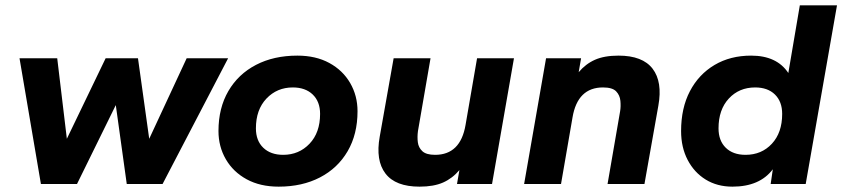

<svg xmlns="http://www.w3.org/2000/svg" viewBox="-20 -688 3150 718"><path d="M133 0 53 -470H194L230 -169L375 -470H496L538 -169L678 -470H833L588 0H454L413 -295L268 0Z M1022 10Q953 10 902.5 -17.5Q852 -45 824.5 -92.5Q797 -140 797 -198Q797 -284 834 -347.5Q871 -411 937.5 -445.5Q1004 -480 1092 -480Q1161 -480 1211.5 -452.5Q1262 -425 1289.5 -377.5Q1317 -330 1317 -272Q1317 -186 1280 -122.5Q1243 -59 1176.5 -24.5Q1110 10 1022 10ZM1039 -109Q1098 -109 1137.5 -150.5Q1177 -192 1177 -262Q1177 -308 1149.5 -334.5Q1122 -361 1075 -361Q1016 -361 976.5 -319.5Q937 -278 937 -208Q937 -162 964.5 -135.5Q992 -109 1039 -109Z M1549 10Q1459 10 1421.5 -39Q1384 -88 1400 -177L1452 -470H1590L1543 -198Q1540 -176 1542.5 -156Q1545 -136 1559.5 -122.5Q1574 -109 1607 -109Q1702 -109 1721 -221L1764 -470H1902L1820 0H1689L1698 -52Q1672 -21 1637 -5.5Q1602 10 1549 10Z M1940 0 2022 -470H2153L2144 -418Q2170 -449 2205 -464.5Q2240 -480 2293 -480Q2383 -480 2420.5 -431Q2458 -382 2442 -293L2390 0H2252L2299 -272Q2302 -290 2300 -311Q2298 -332 2284 -346.5Q2270 -361 2235 -361Q2140 -361 2121 -249L2078 0Z M2719 10Q2662 10 2619 -16.5Q2576 -43 2551.5 -90Q2527 -137 2527 -198Q2527 -284 2560 -347Q2593 -410 2652 -445Q2711 -480 2789 -480Q2885 -480 2928 -415L2971 -668H3110L2993 0H2862L2870 -55Q2821 10 2719 10ZM2768 -109Q2828 -109 2866.5 -150.5Q2905 -192 2905 -262Q2905 -308 2878 -334.5Q2851 -361 2804 -361Q2744 -361 2705.5 -319.5Q2667 -278 2667 -208Q2667 -162 2694 -135.5Q2721 -109 2768 -109Z"/></svg>

Font: Gantari
Style: Bold Italic
Weight: 700
Italic angle: -10°
Designer: Anugrah Pasau
Foundry: Lafontype
Version: Version 1.000; ttfautohint (v1.8.4.7-5d5b)